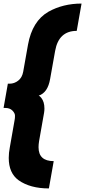

<svg xmlns="http://www.w3.org/2000/svg" viewBox="-23 -778 477 1076"><path d="M81 232Q26 192 26 107Q26 79 32 48L59 -106Q61 -115 61 -129.5Q61 -144 46.5 -158.5Q32 -173 7 -173H-3L21 -309H31Q57 -309 79 -326Q101 -343 107 -376L134 -528Q158 -660 248 -712Q330 -758 434 -758L407 -605Q306 -605 286 -493L258 -336Q245 -259 194 -242Q200 -240 208 -230Q226 -208 226 -170Q226 -158 224 -146L196 13Q193 31 193 47Q193 125 278 125L251 278Q146 278 81 232Z"/></svg>

Font: Fugaz One
Style: Regular
Weight: 400
Designer: Daniel Hernandez
Foundry: Daniel Hernandez
Version: Version 1.002